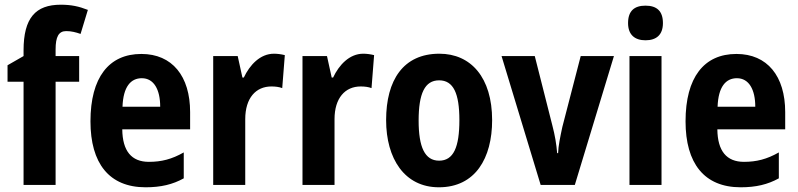

<svg xmlns="http://www.w3.org/2000/svg" viewBox="-20 -785 3388 815"><path d="M316 -438V-547H216V-575C216 -629 229 -653 261 -653C283 -653 302 -648 322 -641L353 -743C315 -758 282 -765 238 -765C131 -765 80 -709 80 -571V-547L12 -508V-438H80V0H216V-438Z M580 -556C442 -556 364 -456 364 -270C364 -92 443 10 598 10C663 10 713 -2 760 -28V-138C709 -109 665 -98 612 -98C538 -98 500 -144 499 -236H787V-309C787 -462 711 -556 580 -556ZM582 -453C633 -453 660 -405 660 -332H500C503 -417 535 -453 582 -453Z M1143 -557C1084 -557 1040 -509 1015 -456H1009L989 -547H885V0H1021V-279C1021 -369 1066 -418 1132 -418C1149 -418 1165 -416 1178 -411L1189 -551C1173 -555 1157 -557 1143 -557Z M1522 -557C1463 -557 1419 -509 1394 -456H1388L1368 -547H1264V0H1400V-279C1400 -369 1445 -418 1511 -418C1528 -418 1544 -416 1557 -411L1568 -551C1552 -555 1536 -557 1522 -557Z M2069 -275C2069 -456 1979 -557 1845 -557C1692 -557 1619 -445 1619 -275C1619 -112 1697 10 1843 10C1998 10 2069 -114 2069 -275ZM1757 -273C1757 -388 1783 -444 1844 -444C1905 -444 1930 -388 1930 -275C1930 -160 1905 -103 1844 -103C1783 -103 1757 -161 1757 -273Z M2275 0H2420L2586 -547H2445L2367 -246C2358 -204 2350 -166 2349 -135H2345C2342 -174 2335 -213 2325 -251L2250 -547H2109Z M2720 -761C2673 -761 2646 -739 2646 -687C2646 -637 2675 -614 2720 -614C2766 -614 2794 -637 2794 -687C2794 -738 2768 -761 2720 -761ZM2788 -547H2652V0H2788Z M3106 -556C2968 -556 2890 -456 2890 -270C2890 -92 2969 10 3124 10C3189 10 3239 -2 3286 -28V-138C3235 -109 3191 -98 3138 -98C3064 -98 3026 -144 3025 -236H3313V-309C3313 -462 3237 -556 3106 -556ZM3108 -453C3159 -453 3186 -405 3186 -332H3026C3029 -417 3061 -453 3108 -453Z"/></svg>

Font: Noto Sans Ethiopic Condensed
Style: Bold
Weight: 700
Width: 3
Designer: Monotype Design Team
Foundry: Monotype Imaging Inc.
Version: Version 2.102